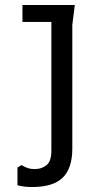

<svg xmlns="http://www.w3.org/2000/svg" viewBox="-20 -530 406 770"><path d="M66 132Q76 138 88.5 143Q101 148 120 148Q148 148 167 132Q186 116 186 75V-442H70V-510H280L270 -430V66Q270 145 231.5 182.5Q193 220 110 220Q93 220 79 218.5Q65 217 50 213V142Z"/></svg>

Font: AR One Sans
Style: Regular
Weight: 400
Designer: Niteesh Yadav
Foundry: Niteesh Yadav
Version: Version 1.001;gftools[0.9.33]